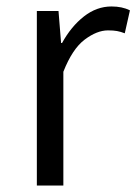

<svg xmlns="http://www.w3.org/2000/svg" viewBox="-20 -574 422 594"><path d="M94 0V-540H161L169 -441H172Q200 -492 239.5 -523Q279 -554 325 -554Q358 -554 382 -542L366 -471Q353 -476 342 -478Q331 -480 314 -480Q280 -480 242 -451.5Q204 -423 176 -352V0Z"/></svg>

Font: Source Han Sans SC Normal
Style: Regular
Weight: 350
Designer: Ryoko NISHIZUKA 西塚涼子 (kana, bopomofo & ideographs); Paul D. Hunt (Latin, Greek & Cyrillic); Sandoll Communications 산돌커뮤니
Foundry: Adobe
Version: Version 2.004;hotconv 1.0.118;makeotfexe 2.5.65603